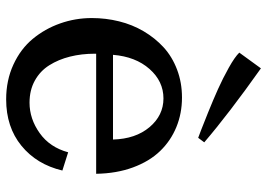

<svg xmlns="http://www.w3.org/2000/svg" viewBox="-138 -688 839 602"><g transform="rotate(90 281.0 -386.5)"><path d="M36.1 0ZM151.4 -321.8H417Q415 -392.6 378.2 -436.3Q341.3 -480 288.1 -480Q234.4 -480 195.8 -436.3Q157.2 -392.6 151.4 -321.8ZM36.1 -255.4Q36.1 -299.3 46.4 -340.8Q56.6 -382.3 77.6 -418Q98.6 -453.6 127.9 -480.5Q157.2 -507.3 197.8 -522.7Q238.3 -538.1 285.2 -538.1Q335 -538.1 377.9 -520.5Q420.9 -502.9 453.1 -469.5Q485.4 -436 504.4 -384.5Q523.4 -333 524.4 -269H147.9V-265.1Q147.9 -223.1 157 -187Q166 -150.9 184.1 -122.1Q202.1 -93.3 232.2 -76.7Q262.2 -60.1 301.3 -60.1Q352.1 -60.1 396.7 -91.8Q441.4 -123.5 457 -181.2L514.2 -163.1Q495.1 -82.5 436.5 -34.7Q377.9 13.2 291 13.2Q231.4 13.2 182.1 -9.5Q132.8 -32.2 101.3 -70.3Q69.8 -108.4 53 -156Q36.1 -203.6 36.1 -255.4ZM144.5 -717.8 193.8 -785.6Q336.9 -684.1 425.8 -607.9L411.6 -588.9Q402.8 -592.3 387.7 -597.9Q372.6 -603.5 332.3 -619.9Q292 -636.2 258.8 -651.1Q225.6 -666 191.9 -684.8Q158.2 -703.6 144.5 -717.8Z"/></g></svg>

Font: Trocchi
Style: Regular
Weight: 400
Designer: vernon adams
Version: Version 1.0; ttfautohint (v0.8) -l 6 -r 50 -G 100